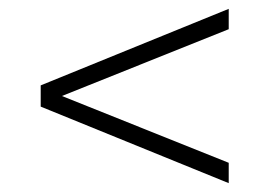

<svg xmlns="http://www.w3.org/2000/svg" viewBox="-20 -567 609 434"><path d="M497 -547V-501L120 -350L497 -199V-153L72 -326V-374Z"/></svg>

Font: mBank Light
Style: Regular
Weight: 300
Designer: Julieta Ulanovsky
Foundry: Julieta Ulanovsky
Version: Version 7.200;PS 007.200;hotconv 1.0.88;makeotf.lib2.5.64775